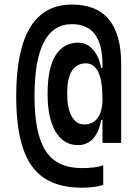

<svg xmlns="http://www.w3.org/2000/svg" viewBox="-20 -723 626 861"><path d="M346.7 118.7Q243.7 118.7 178.7 75.9Q113.8 33.2 83.3 -57.4Q52.7 -147.9 52.7 -292Q52.7 -702.6 302.7 -702.6Q523.4 -702.6 523.4 -436Q523.4 -392.1 523.4 -350.6Q523.4 -309.1 523.4 -255.9H439.5Q439.5 -308.1 439.5 -349.1Q439.5 -390.1 439.5 -433.1Q439.5 -614.7 302.7 -614.7Q134.8 -614.7 134.8 -292Q134.8 -122.1 185.1 -45.7Q235.4 30.8 346.7 30.8Q407.7 30.8 442.9 18.6V106.4Q404.3 118.7 346.7 118.7ZM330.1 -72.3Q265.1 -72.3 229.2 -132.6Q193.4 -192.9 193.4 -302.2Q193.4 -418 229.2 -474.9Q265.1 -531.7 331.1 -531.7Q368.7 -531.7 395.8 -502.2Q422.9 -472.7 433.6 -418.5H469.7V-185.5H433.6Q424.8 -131.3 397.7 -101.8Q370.6 -72.3 330.1 -72.3ZM358.4 -165Q397.5 -165 418.5 -194.6Q439.5 -224.1 439.5 -278.3Q439.5 -362.3 420.4 -400.6Q401.4 -439 365.2 -439Q325.2 -439 303.2 -406.2Q281.2 -373.5 281.2 -302.2Q281.2 -236.8 301.5 -200.9Q321.8 -165 358.4 -165ZM439.5 -82V-375.5H523.4V-82Z"/></svg>

Font: Cascadia Code
Style: Regular
Weight: 400
Designer: Aaron Bell
Foundry: Saja Typeworks
Version: Version 2404.023